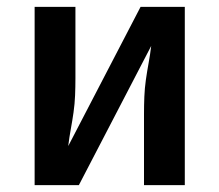

<svg xmlns="http://www.w3.org/2000/svg" viewBox="-20 -540 640 560"><path d="M81 0V-520H200V-312Q200 -287 199 -262Q198 -237 194.5 -212.5Q191 -188 186.5 -163.5Q182 -139 179 -114L390 -520H519V0H400V-208Q400 -233 401 -258Q402 -283 405.5 -307.5Q409 -332 413.5 -356.5Q418 -381 421 -406L210 0Z"/></svg>

Font: Iosevka Custom Extended
Style: Bold
Weight: 700
Width: 7
Monospace: yes
Designer: Belleve Invis
Foundry: Belleve Invis
Version: Version 11.2.4; ttfautohint (v1.8.4)